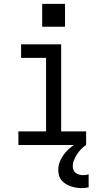

<svg xmlns="http://www.w3.org/2000/svg" viewBox="-20 -749 540 992"><path d="M75 0V-70H218V-450H89V-520H296V-70H425V0ZM402 223Q388 223 373.5 220.5Q359 218 345.5 213.5Q332 209 320 201.5Q308 194 298.5 183Q289 172 285 158Q281 144 281 129Q281 101 294.5 74.5Q308 48 328 28Q348 8 373 -6.5Q398 -21 425 -30V0Q411 9 399 21.5Q387 34 378 48Q369 62 362.5 78Q356 94 356 111Q356 121 360 130Q364 139 372 145Q380 151 390 153.5Q400 156 410 156Q417 156 424 155Q431 154 438 152V219Q429 221 420 222Q411 223 402 223ZM198 -611V-729H316V-611Z"/></svg>

Font: Iosevka Fuck
Style: Regular
Weight: 400
Monospace: yes
Designer: Belleve Invis
Foundry: Belleve Invis
Version: Version 28.0.7; ttfautohint (v1.8.3)